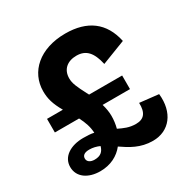

<svg xmlns="http://www.w3.org/2000/svg" viewBox="-156 -807 932 954"><g transform="rotate(-30 310.5 -330.0)"><path d="M152 10C212 10 258 -15 288 -53C333 -22 383 10 454 10C549 10 608 -65 596 -176L488 -188C490 -131 469 -105 423 -105C384 -105 357 -118 328 -132C334 -154 337 -178 337 -201C337 -223 333 -246 326 -270H483V-348H293C292 -352 290 -355 288 -358C259 -414 248 -438 248 -467C248 -518 283 -547 335 -547C390 -547 419 -514 435 -442L572 -495C547 -612 468 -670 342 -670C195 -670 104 -587 104 -476C104 -433 114 -399 143 -348H52V-270H191C209 -235 219 -206 221 -171C203 -175 183 -176 160 -176C88 -176 32 -142 32 -83C32 -24 84 10 152 10ZM116 -83C116 -101 130 -111 157 -111C178 -111 197 -106 215 -98C207 -69 190 -54 156 -54C132 -54 116 -65 116 -83Z"/></g></svg>

Font: Work Sans
Style: Bold
Weight: 700
Designer: Wei Huang
Foundry: Wei Huang
Version: Version 2.012